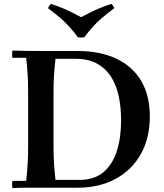

<svg xmlns="http://www.w3.org/2000/svg" viewBox="-20 -961 838 983"><path d="M189 -700H377Q492 -700 575 -661Q658 -622 702.5 -547.5Q747 -473 747 -365Q747 -255 701.5 -173Q656 -91 572.5 -45.5Q489 0 377 0H189Q155 0 117 0Q79 0 44 2Q40 -17 44 -35H114Q119 -78 121.5 -121.5Q124 -165 124 -210V-490Q124 -535 121.5 -578.5Q119 -622 114 -665H44Q40 -684 44 -702Q79 -701 117 -700.5Q155 -700 189 -700ZM264 -40H387Q463 -40 510 -80Q557 -120 578.5 -189Q600 -258 600 -345Q600 -410 588 -467.5Q576 -525 548.5 -568Q521 -611 476.5 -635.5Q432 -660 367 -660H264Q259 -615 256.5 -575Q254 -535 254 -490V-210Q254 -165 256.5 -125Q259 -85 264 -40ZM550 -941Q561 -931 565 -919Q525 -889 499.5 -867Q474 -845 454.5 -823Q435 -801 411 -770Q395 -767 379 -770Q356 -801 336 -823Q316 -845 291 -867Q266 -889 226 -919Q230 -931 241 -941Q275 -930 300 -919.5Q325 -909 347 -898Q369 -887 395 -873Q422 -887 444 -898Q466 -909 491 -919.5Q516 -930 550 -941Z"/></svg>

Font: Poltawski Nowy SemiBold
Style: Regular
Weight: 600
Version: Version 1.001;gftools[0.9.25]